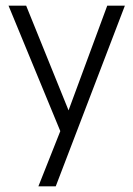

<svg xmlns="http://www.w3.org/2000/svg" viewBox="-20 -460 469 675"><path d="M10 -440 192 1 115 195H176L419 -440H357L221 -72L72 -440Z"/></svg>

Font: Linear
Style: Regular
Weight: 400
Designer: Braydon G. Fuller
Foundry: Braydon G. Fuller
Version: Version 1.000;PS 001.000;hotconv 1.0.38